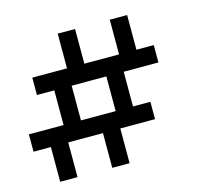

<svg xmlns="http://www.w3.org/2000/svg" viewBox="-92 -796 877 822"><g transform="rotate(-15 346.0 -384.5)"><path d="M384.6 -307.7V-461.5H230.8V-307.7ZM76.9 -76.9V-230.8H0V-307.7H153.8V-461.5H76.9V-538.5H230.8V-692.3H307.7V-538.5H461.5V-692.3H538.5V-538.5H615.4V-461.5H461.5V-307.7H538.5V-230.8H384.6V-76.9H307.7V-230.8H153.8V-76.9Z"/></g></svg>

Font: Mintsoda - Lime Green 13x16
Style: Regular
Weight: 400
Designer: Mintsoda-15
Version: Version 1.0